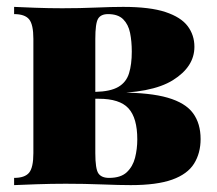

<svg xmlns="http://www.w3.org/2000/svg" viewBox="-20 -538 631 558"><path d="M338 -518Q416 -518 461 -503Q506 -488 525.5 -462Q545 -436 545 -402Q545 -344 482.5 -305Q420 -266 286 -267Q286 -267 279 -268Q272 -269 264.5 -270Q257 -271 257 -271Q301 -272 324 -285.5Q347 -299 355 -325Q363 -351 363 -388Q363 -418 358 -442.5Q353 -467 338 -482Q323 -497 294 -497Q273 -497 265 -483.5Q257 -470 257 -425V-93Q257 -47 266 -34Q275 -21 297 -21Q331 -21 348.5 -37.5Q366 -54 372.5 -79.5Q379 -105 379 -133Q379 -195 353.5 -223Q328 -251 267 -251H175Q175 -251 175 -261Q175 -271 175 -271H304L327 -269Q416 -269 467.5 -254Q519 -239 541 -209Q563 -179 563 -134Q563 -93 544 -62.5Q525 -32 480.5 -16Q436 0 360 0Q328 0 276.5 -2Q225 -4 171 -4Q129 -4 86 -2.5Q43 -1 21 0V-21Q52 -21 64.5 -36Q77 -51 77 -93V-425Q77 -467 64.5 -482Q52 -497 21 -497V-518Q41 -517 81.5 -515.5Q122 -514 161 -514Q212 -514 258.5 -516Q305 -518 338 -518Z"/></svg>

Font: Playfair Display Black
Style: Regular
Weight: 900
Designer: Claus Eggers Sørensen
Foundry: Claus Eggers Sørensen
Version: Version 1.203